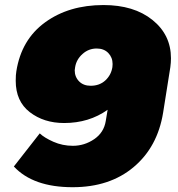

<svg xmlns="http://www.w3.org/2000/svg" viewBox="-20 -737 715 773"><path d="M668.3 -502.5Q668.3 -485 665.8 -466.7L636.7 -283.3Q614.2 -145 517.9 -64.2Q421.7 16.7 272.5 16.7Q113.3 16.7 35.8 -66.7L140 -200Q158.3 -182.5 195 -166.2Q231.7 -150 273.3 -150Q320 -150 359.2 -176.7Q398.3 -203.3 405.8 -250L413.3 -295Q338.3 -241.7 238.3 -241.7Q156.7 -241.7 100 -285.4Q43.3 -329.2 43.3 -411.7Q43.3 -436.7 45.8 -450Q65.8 -577.5 161.7 -647.1Q257.5 -716.7 396.7 -716.7Q519.2 -716.7 593.8 -656.7Q668.3 -596.7 668.3 -502.5ZM433.3 -479.2Q433.3 -505.8 415.8 -523.8Q398.3 -541.7 369.2 -541.7Q336.7 -541.7 312.1 -519.6Q287.5 -497.5 282.5 -466.7Q280.8 -458.3 280.8 -454.2Q280.8 -427.5 298.3 -409.6Q315.8 -391.7 345 -391.7Q380.8 -391.7 404.2 -413.3Q427.5 -435 432.5 -466.7Q433.3 -470.8 433.3 -479.2Z"/></svg>

Font: BoonTook
Style: Italic
Weight: 400
Italic angle: -9°
Designer: Sungsit Sawaiwan
Foundry: FontUni
Version: Version 3.0